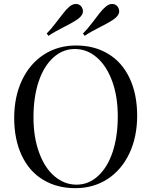

<svg xmlns="http://www.w3.org/2000/svg" viewBox="-20 -957 781 991"><path d="M182.1 -168.9Q210.9 -89.8 261.7 -46.9Q312.5 -3.9 375 -3.9Q437.5 -3.9 486.3 -48.8Q535.2 -93.8 561.5 -172.9Q587.9 -252.9 587.9 -356.4Q587.9 -460 558.6 -539.1Q529.3 -618.2 479 -661.1Q428.7 -704.1 366.2 -704.1Q303.7 -704.1 254.4 -659.2Q205.6 -614.3 179.2 -535.2Q152.8 -455.1 152.8 -351.6Q152.8 -248 182.1 -168.9ZM688 -361.3Q688 -250 647.5 -164.6Q606.9 -79.6 534.7 -32.7Q462.4 14.2 368.7 14.2Q274.4 14.2 203.1 -28.8Q131.8 -71.3 92.8 -153.3Q53.7 -235.4 53.2 -346.7Q53.2 -458 93.8 -543.5Q134.3 -628.4 206.5 -675.3Q278.8 -722.2 372.6 -722.2Q466.8 -722.2 538.1 -679.2Q609.4 -636.7 648.4 -554.7Q687.5 -472.7 688 -361.3ZM558.6 -936.5Q575.7 -936.5 585.4 -924.8Q595.2 -913.1 595.2 -897.5Q595.2 -880.9 574.2 -862.8Q552.7 -845.7 498.5 -818.4Q444.3 -791 417 -772L408.2 -784.2Q431.6 -807.1 455.1 -838.4Q478.5 -869.1 493.7 -888.7Q508.8 -908.2 525.4 -922.4Q542 -936.5 558.6 -936.5ZM408.2 -897.5Q408.2 -880.9 387.2 -862.8Q365.7 -845.7 311.5 -818.4Q257.3 -791 230 -772L221.2 -784.2Q244.1 -807.1 267.6 -838.4Q291 -869.1 306.6 -888.7Q321.3 -908.2 337.9 -922.4Q354.5 -936.5 371.6 -936.5Q388.7 -936.5 398.4 -924.8Q408.2 -913.1 408.2 -897.5Z"/></svg>

Font: PlayfairDisplay-Regular
Style: Regular
Weight: 400
Designer: Claus Eggers Sørensen
Foundry: Claus Eggers Sørensen
Version: Version 1.002;PS 001.002;hotconv 1.0.70;makeotf.lib2.5.58329